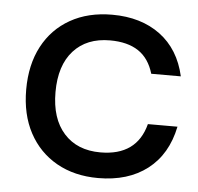

<svg xmlns="http://www.w3.org/2000/svg" viewBox="-43 -554 629 609"><g transform="rotate(5 271.0 -250.0)"><path d="M290.8 10Q215 10 158.3 -22.1Q101.7 -54.2 70.4 -112.5Q39.2 -170.8 39.2 -250Q39.2 -329.2 70 -387.5Q100.8 -445.8 157.5 -477.9Q214.2 -510 290.8 -510Q382.5 -510 443.8 -464.6Q505 -419.2 524.2 -334.2H430Q415.8 -382.5 381.2 -405.4Q346.7 -428.3 290.8 -428.3Q216.7 -428.3 174.6 -381.7Q132.5 -335 132.5 -250Q132.5 -165.8 174.6 -118.8Q216.7 -71.7 290.8 -71.7Q406.7 -71.7 433.3 -174.2H527.5Q509.2 -85 447.5 -37.5Q385.8 10 290.8 10Z"/></g></svg>

Font: Funnel Display
Style: Regular
Weight: 400
Designer: NORD ID, Kristian Moeller
Foundry: Dicotype
Version: Version 1.000